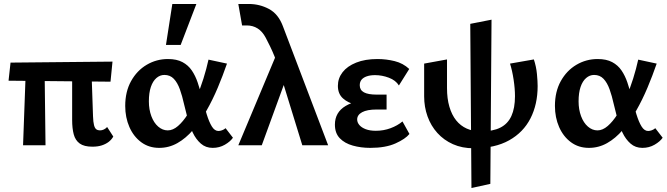

<svg xmlns="http://www.w3.org/2000/svg" viewBox="-20 -731 3356 966"><path d="M96 0 111 -411H204L209 0ZM23 -325 33 -416 546 -421 536 -320ZM343 -127V-411H439L448 -146Q449 -117 453 -101.5Q457 -86 464.5 -80.5Q472 -75 483 -75Q493 -75 502.5 -79.5Q512 -84 519 -92L550 -44Q541 -28 526.5 -17Q512 -6 492 0.5Q472 7 445 7Q403 7 381 -9Q359 -25 351 -55Q343 -85 343 -127Z M781 13Q729 13 690.5 -15.5Q652 -44 631 -92Q610 -140 610 -198Q610 -270 639.5 -323Q669 -376 718 -405Q767 -434 825 -434Q869 -434 898 -418.5Q927 -403 945 -376.5Q963 -350 974.5 -316Q986 -282 995 -246Q1008 -195 1020 -156Q1032 -117 1046 -94.5Q1060 -72 1079 -72Q1087 -72 1097 -75.5Q1107 -79 1115 -86L1152 -38Q1139 -19 1111.5 -3Q1084 13 1050 13Q1015 13 990.5 -8.5Q966 -30 950 -63.5Q934 -97 924 -135Q914 -173 906 -207Q897 -248 885 -281.5Q873 -315 854.5 -334.5Q836 -354 807 -354Q785 -354 767 -338.5Q749 -323 739 -293.5Q729 -264 729 -221Q729 -180 741.5 -146.5Q754 -113 776 -94Q798 -75 824 -75Q850 -75 875.5 -97Q901 -119 924.5 -156Q948 -193 968 -239.5Q988 -286 1003.5 -335.5Q1019 -385 1029 -431L1122 -411Q1101 -350 1075.5 -289.5Q1050 -229 1019 -174.5Q988 -120 951.5 -77.5Q915 -35 872.5 -11Q830 13 781 13ZM815 -505 847 -711H968L889 -505Z M1501 0 1383 -383Q1373 -418 1361.5 -446.5Q1350 -475 1338.5 -498.5Q1327 -522 1317 -541Q1300 -573 1276 -588Q1252 -603 1222 -603Q1216 -603 1210 -603Q1204 -603 1198 -603L1179 -711Q1193 -711 1206 -711Q1219 -711 1232 -711Q1286 -711 1333 -686Q1380 -661 1403 -600L1631 0ZM1179 0 1379 -477 1425 -351 1297 0Z M1843 13Q1796 13 1755 1.5Q1714 -10 1689.5 -35.5Q1665 -61 1665 -104Q1665 -166 1719 -198Q1773 -230 1861 -230V-194Q1813 -194 1772 -203.5Q1731 -213 1705.5 -236Q1680 -259 1680 -299Q1680 -337 1703.5 -367.5Q1727 -398 1772 -416Q1817 -434 1879 -434Q1923 -434 1965.5 -423.5Q2008 -413 2039 -384L1987 -301Q1971 -327 1936.5 -340Q1902 -353 1867 -353Q1843 -353 1825.5 -347Q1808 -341 1799 -330Q1790 -319 1790 -302Q1790 -278 1811 -266.5Q1832 -255 1875 -255H1925V-180H1875Q1827 -180 1802 -166.5Q1777 -153 1777 -130Q1777 -115 1788 -102Q1799 -89 1820 -81Q1841 -73 1871 -73Q1910 -73 1945 -86Q1980 -99 2005 -120L2040 -57Q2020 -32 1970 -9.5Q1920 13 1843 13Z M2363 15Q2305 15 2259 -5.5Q2213 -26 2180.5 -62Q2148 -98 2131 -145.5Q2114 -193 2114 -246V-411L2229 -432V-288Q2229 -235 2241 -194Q2253 -153 2275 -125.5Q2297 -98 2328.5 -84Q2360 -70 2400 -70Q2460 -70 2497.5 -89Q2535 -108 2553 -147.5Q2571 -187 2571 -247Q2571 -285 2564 -331Q2557 -377 2546 -411L2666 -432Q2678 -396 2681.5 -358.5Q2685 -321 2685 -298Q2685 -206 2649 -135.5Q2613 -65 2541.5 -25Q2470 15 2363 15ZM2352 215 2346 -611 2453 -632 2447 194Z M2943 13Q2891 13 2852.5 -15.5Q2814 -44 2793 -92Q2772 -140 2772 -198Q2772 -270 2801.5 -323Q2831 -376 2880 -405Q2929 -434 2987 -434Q3031 -434 3060 -418.5Q3089 -403 3107 -376.5Q3125 -350 3136.5 -316Q3148 -282 3157 -246Q3170 -195 3182 -156Q3194 -117 3208 -94.5Q3222 -72 3241 -72Q3249 -72 3259 -75.5Q3269 -79 3277 -86L3314 -38Q3301 -19 3273.5 -3Q3246 13 3212 13Q3177 13 3152.5 -8.5Q3128 -30 3112 -63.5Q3096 -97 3086 -135Q3076 -173 3068 -207Q3059 -248 3047 -281.5Q3035 -315 3016.5 -334.5Q2998 -354 2969 -354Q2947 -354 2929 -338.5Q2911 -323 2901 -293.5Q2891 -264 2891 -221Q2891 -180 2903.5 -146.5Q2916 -113 2938 -94Q2960 -75 2986 -75Q3012 -75 3037.5 -97Q3063 -119 3086.5 -156Q3110 -193 3130 -239.5Q3150 -286 3165.5 -335.5Q3181 -385 3191 -431L3284 -411Q3263 -350 3237.5 -289.5Q3212 -229 3181 -174.5Q3150 -120 3113.5 -77.5Q3077 -35 3034.5 -11Q2992 13 2943 13Z"/></svg>

Font: Ysabeau Office
Style: Bold
Weight: 700
Designer: Christian Thalmann (Catharsis Fonts)
Version: Version 2.001;gftools[0.9.30]; featfreeze: tnum,lnum,ss02